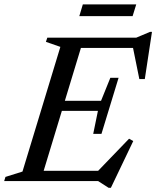

<svg xmlns="http://www.w3.org/2000/svg" viewBox="-40 -846 730 897"><path d="M467.5 31.5 418.5 0H-20.5L-14.5 -19.5L65 -44.5L242 -627L174.5 -650.5L181 -670H596.5L660.5 -697H670L636.5 -476.5H611L581.5 -622H338L263 -375H432L475.5 -482.5H514L434 -220.5H395.5L417.5 -328H249L164 -48H418.5L563 -198L582.5 -187L478 31.5ZM330.5 -770.5 347 -825.5H596.5L579.5 -770.5Z"/></svg>

Font: Newsreader Text Medium
Style: Italic
Weight: 500
Italic angle: -17°
Designer: Hugues Gentile
Foundry: Production Type
Version: Version 1.001